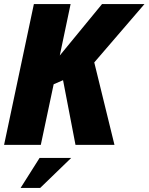

<svg xmlns="http://www.w3.org/2000/svg" viewBox="-39 -710 728 941"><path d="M423 -404 522 0H331L270 -317L224 -297L161 0H-19L127 -690H307L254 -438L461 -690H669ZM155 64H310L158 211H62Z"/></svg>

Font: Decalotype Black Italic
Style: Regular
Weight: 900
Italic angle: -12°
Designer: Alfredo Marco Pradil
Foundry: Alfredo Marco Pradil
Version: Version 1.0